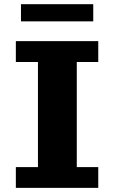

<svg xmlns="http://www.w3.org/2000/svg" viewBox="-20 -911 555 934"><path d="M57.1 2.9V-98.1H164.6V-609.4H57.1V-710.9H458V-609.4H353.5V-98.1H458V2.9ZM82 -807.1V-890.6H433.6V-807.1Z"/></svg>

Font: Comme ExtraBold
Style: Regular
Weight: 800
Version: Version 1.000;gftools[0.9.27]